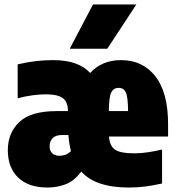

<svg xmlns="http://www.w3.org/2000/svg" viewBox="-20 -828 787 859"><path d="M192 11Q107.5 11 61.2 -33.5Q15 -78 15 -156Q15 -233.5 66.5 -282.2Q118 -331 234 -331H284Q283.5 -373.5 260 -389.8Q236.5 -406 185 -406Q158 -406 124.2 -401.5Q90.5 -397 59 -388V-540Q103.5 -550.5 142 -554.8Q180.5 -559 217 -559Q276.5 -559 317.2 -544.2Q358 -529.5 383.5 -501.5Q408 -529 442.8 -544Q477.5 -559 522 -559Q618 -559 675 -486.8Q732 -414.5 732 -272V-217H467.5Q471 -174.5 495 -158.2Q519 -142 580 -142Q611 -142 642.2 -146.8Q673.5 -151.5 705 -159V-7Q664.5 2 629.5 6.5Q594.5 11 557 11Q407 11 343.5 -60.5Q312.5 -18.5 274.2 -3.8Q236 11 192 11ZM511 -435Q488.5 -435 478 -415Q467.5 -395 467 -331H553Q552.5 -395 542.8 -415Q533 -435 511 -435ZM246 -131Q259.5 -131 272.2 -135.5Q285 -140 297.5 -152Q289 -184 286 -224H258Q229.5 -224 215.8 -210.2Q202 -196.5 202 -173Q202 -153 214 -142Q226 -131 246 -131ZM292 -610 396 -808H590L460 -610Z"/></svg>

Font: Encode Sans Condensed Black
Style: Regular
Weight: 900
Width: 3
Designer: Multiple Designers
Foundry: Impallari Type
Version: Version 3.000; ttfautohint (v1.8.3) -l 8 -r 50 -G 200 -x 14 